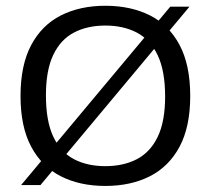

<svg xmlns="http://www.w3.org/2000/svg" viewBox="-20 -622 714 650"><path d="M117 4.5H51.5L556.5 -599.5H621.5ZM336.5 7.5Q250.5 7.5 186 -25.2Q121.5 -58 85.5 -125.5Q49.5 -193 49.5 -297Q49.5 -401.5 85.5 -469.2Q121.5 -537 186.2 -569.8Q251 -602.5 336.5 -602.5Q423 -602.5 487.8 -569.8Q552.5 -537 588.2 -469.2Q624 -401.5 624 -297Q624 -193 588 -125.5Q552 -58 487.2 -25.2Q422.5 7.5 336.5 7.5ZM336.5 -59.5Q398 -59.5 443.5 -83.2Q489 -107 514 -159Q539 -211 539 -295.5Q539 -382 513.8 -435Q488.5 -488 443 -511.8Q397.5 -535.5 336.5 -535.5Q276 -535.5 230.8 -512Q185.5 -488.5 160.5 -436.5Q135.5 -384.5 135.5 -299.5Q135.5 -212.5 160.2 -159.8Q185 -107 230.2 -83.2Q275.5 -59.5 336.5 -59.5Z"/></svg>

Font: Encode Sans SC SemiExpanded
Style: Regular
Weight: 400
Width: 6
Designer: Multiple Designers
Foundry: Impallari Type
Version: Version 3.002